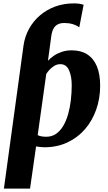

<svg xmlns="http://www.w3.org/2000/svg" viewBox="-20 -857 639 1131"><path d="M3 254 118.5 -588.5Q126 -641.5 150.8 -686.8Q175.5 -732 214.8 -765.8Q254 -799.5 304.5 -818.2Q355 -837 414.5 -837Q431.5 -837 447 -835Q462.5 -833 472.5 -828.5L447 -696Q428.5 -709 407 -715.2Q385.5 -721.5 359 -721.5Q336.5 -721.5 321 -713.8Q305.5 -706 296 -689.8Q286.5 -673.5 282.5 -647L262.5 -499Q277.5 -515.5 298.5 -529.5Q319.5 -543.5 345.5 -552Q371.5 -560.5 402.5 -560.5Q457 -560.5 494.2 -536.5Q531.5 -512.5 550.8 -466Q570 -419.5 570 -352Q570 -277.5 547 -212Q524 -146.5 481 -96.5Q438 -46.5 377.2 -18Q316.5 10.5 241 10.5Q229.5 10.5 217 9Q204.5 7.5 192.5 5.5L157 254ZM253 -51.5Q286 -51.5 310.8 -69Q335.5 -86.5 353 -116.2Q370.5 -146 381.5 -185.2Q392.5 -224.5 397.5 -268Q402.5 -311.5 402.5 -355.5Q402.5 -406.5 386.8 -442.8Q371 -479 335.5 -479Q317.5 -479 302.2 -470.5Q287 -462 274.5 -449Q262 -436 252.5 -421.5L202 -61Q212 -56 224.2 -53.8Q236.5 -51.5 253 -51.5Z"/></svg>

Font: Merriweather 36pt Black
Style: Italic
Weight: 900
Italic angle: -7.8°
Version: Version 2.101